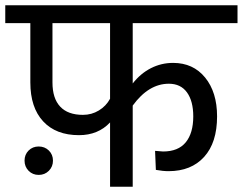

<svg xmlns="http://www.w3.org/2000/svg" viewBox="-40 -709 922 729"><path d="M861.8 -621.1H463.9V-392.1Q493.2 -429.7 532.7 -450Q572.3 -470.2 617.2 -470.2Q693.4 -470.2 738.8 -414.6Q784.2 -358.9 784.2 -267.1Q784.2 -167.5 735.1 -113.3Q686 -59.1 600.1 -59.1Q578.6 -59.1 551.8 -64L548.8 -136.2Q577.1 -133.8 579.1 -133.8Q636.7 -133.8 665.3 -168.7Q693.8 -203.6 693.8 -267.1Q693.8 -325.2 669.9 -358.2Q646 -391.1 601.1 -391.1Q524.4 -391.1 463.9 -308.1V0H377.9V-244.1Q332.5 -195.8 259.8 -195.8Q172.4 -195.8 123.8 -248.3Q75.2 -300.8 75.2 -396V-621.1H-20V-689H861.8ZM274.9 -272.9Q308.1 -272.9 335.4 -289.6Q362.8 -306.2 377.9 -334V-621.1H159.2V-396Q159.2 -335.4 188.5 -304.2Q217.8 -272.9 274.9 -272.9ZM68.6 -137.5Q84 -152.8 106.9 -152.8Q129.9 -152.8 145.5 -137.5Q161.1 -122.1 161.1 -99.1Q161.1 -76.2 145.5 -60.5Q129.9 -44.9 106.9 -44.9Q84 -44.9 68.6 -60.5Q53.2 -76.2 53.2 -99.1Q53.2 -122.1 68.6 -137.5Z"/></svg>

Font: FiraGO
Style: Regular
Weight: 400
Designer: bBox Type
Foundry: bBox Type GmbH
Version: Version 1.001;PS 001.001;hotconv 1.0.88;makeotf.lib2.5.64775